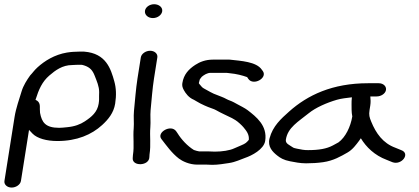

<svg xmlns="http://www.w3.org/2000/svg" viewBox="-47 -719 1938 887"><path d="M49.7 117 87.1 -119C91.2 -114.2 98.1 -107 103.4 -101.6C125.2 -79.3 169 -67.5 217.7 -67.5C308.8 -67.5 376.3 -96.9 424.9 -141.4C452.8 -166.9 478.2 -197.3 485 -240C491.2 -279.2 489.6 -312.8 481.1 -343.1C464.9 -401.1 443.1 -472.3 342.8 -480.4C342.4 -480.5 341.7 -480.5 341.2 -480.5H317.5C306.8 -480.5 298.2 -479.9 291.2 -479.5C285.2 -479.1 273.1 -478.1 262.2 -476.2C204.8 -466.5 159.2 -437.8 125.9 -407.5C110.1 -393 104 -382.5 93.5 -371.9C93.1 -371.5 92.4 -370.7 92 -370.1C77.4 -349.7 60.8 -323.8 52.9 -297.4C42 -260.5 27 -221.2 20.2 -178L-26.5 117C-29.1 133.5 -13.8 147.5 6.8 147.5C27.4 147.5 47.1 133.5 49.7 117ZM307.8 -419.5H330.3C331 -419.5 335.4 -418.9 341.7 -416.8C369.3 -407.8 380.9 -393.6 390.5 -369C400.3 -344 411.2 -319.6 411.1 -293.5L410.7 -275.5L410.7 -259.3C410.7 -255.5 410.2 -249.1 408.8 -240C402.6 -201.2 376.9 -179.4 344.6 -158.2C324 -144.6 298.8 -134.8 264 -131.4L243.5 -129.4C238.1 -128.9 232.8 -128.5 226.7 -128.5C162.7 -128.5 146.2 -153.8 138 -197.7L137.1 -215.1C136.6 -225.4 141.3 -248.2 117 -257.8C132.5 -307 147.9 -341.6 181 -370.2C208.6 -394 241.3 -418.5 286.4 -418.5C292.1 -418.5 297.3 -419.5 307.8 -419.5Z M603.6 -454 588.1 -356C580.7 -308.8 576.6 -253.1 571.9 -206.4C569.2 -179 572.8 -151.8 570.7 -127.3C566.8 -83.6 573.9 -45.3 567.2 -3C567.2 -2.8 567.1 -2.4 567.1 -2.1L566.1 11.9C563.5 50.6 641.8 48.3 643 7.4L643.8 -5.4C650.9 -51.3 644 -89.5 647.6 -131.7C649.7 -157.1 646.4 -184.8 648.7 -209.6C653.2 -255.5 657.2 -310.5 664.4 -356L679.9 -454C682.5 -470.5 667.2 -484.5 646.6 -484.5C626 -484.5 606.3 -470.5 603.6 -454ZM622.8 -669.5C620 -651.8 635.6 -635.5 659.3 -635.5C681.3 -635.5 699.7 -650 702.3 -666.5C705.3 -685.7 686.6 -699.5 665 -699.5C644.2 -699.5 625.4 -686.2 622.8 -669.5Z M933.7 42.5C961 42.5 988.9 37.5 1010.4 34.3C1042.1 29.6 1064 17.6 1085.1 10.4C1116.1 0 1171.9 -28.9 1178.1 -68C1189.3 -138.9 1136.3 -179.8 1096.4 -210.5C1085.2 -219.1 1061.5 -231 1051.2 -236.6L1032.8 -246.6C1020 -253.5 1009.3 -255.7 999.3 -261.4C984.7 -269.7 970 -274 957.7 -279.3L940.4 -286.1L924.9 -293.8C921.6 -295.4 916.9 -297.9 913.1 -300.3C899.9 -308.4 890.3 -311.2 884.6 -318.5C879.5 -325.1 871.5 -332.8 871.6 -335.1C872.2 -338.6 874.2 -343.5 874.9 -348C875.3 -350.4 876 -352.2 877.1 -353.9L885.1 -364.2C895.6 -373.1 910.6 -382.5 926 -382.5H998.5C1003.3 -382.5 1008.7 -381.2 1015.1 -380.6C1045.7 -377.8 1072.9 -370.6 1094.7 -362.8C1095.2 -362.2 1097.8 -357.9 1100 -354.9C1122.8 -321.1 1189.3 -357.9 1167.6 -390.1L1162.6 -396.9C1137.5 -434.4 1065.2 -437.6 1015.4 -443.4C1014.8 -443.4 1013.9 -443.5 1013.2 -443.5H935.7C902.8 -443.5 876.1 -433 855 -419.2C824.9 -399.5 801.7 -375.3 795.4 -335C793.6 -323.6 795.7 -314.6 802.4 -302.6C810.4 -288.2 824.5 -267.9 848.9 -257.9L861.5 -250.6C872.8 -244 883.8 -237.7 897.7 -231.8L914.1 -224.8C927.9 -218.9 940.6 -216 950.3 -210.5C976.2 -195.7 997.7 -186.9 1024.6 -173.4L1040.3 -164.3C1051.2 -157.9 1071.4 -139 1077.6 -131.3C1091.6 -114.2 1104.8 -98.3 1102.5 -72.9C1098.2 -67.7 1093.9 -63 1089 -59C1079.7 -51.2 1057.9 -44.5 1034.7 -33.5C1014.7 -24 979.2 -18.5 945.5 -18.5C940.1 -18.5 928.7 -19.5 917.3 -19.5H873.5C871 -19.5 851.6 -24.4 848.7 -26.1C818.6 -44.7 791.2 -74.4 773.6 -102.8L767.4 -111.9C743.7 -147 674.7 -107.4 698.8 -76.5C721.4 -47.5 746.1 -12.1 779.4 13.5C795.2 25.6 827.7 41.5 863.9 41.5H907.6C919.3 41.5 926.6 42.5 933.7 42.5Z M1578.6 -269.5C1577.3 -257.9 1576.9 -246 1577.1 -237.1C1577.4 -224.4 1576.3 -201 1580.5 -181.1C1572.5 -133.1 1549.3 -85.2 1516.9 -61.4L1490.7 -47.1C1462.1 -31.8 1426.9 -25.5 1376.5 -25.5C1368.3 -25.5 1361 -25.6 1351.2 -27.2C1336.6 -29.7 1311.3 -34.4 1308.1 -36.8C1289.9 -49.7 1270.6 -55 1273.7 -74.4C1282.5 -130.1 1331 -156.8 1379.1 -195.8C1410.9 -221.7 1462.4 -244.5 1509.8 -258.2C1530.5 -264.1 1552.8 -266.3 1578.6 -269.5ZM1663.8 -273.5H1693.3C1713.4 -273.5 1733.5 -286.4 1736.2 -303.5C1738.8 -319.9 1724.2 -334.5 1703 -334.5H1653C1488.3 -334.5 1373.7 -279.6 1288.6 -203.6C1251.6 -170.5 1213.2 -136.7 1198.3 -80C1188 -40.6 1213.3 -16.8 1233.5 -0.7C1247.1 10.3 1263.5 20.6 1293.6 26.2C1314.2 30.1 1339.3 35.5 1366.9 35.5C1394.2 35.5 1419.9 33.9 1445.5 30.3C1493.6 23.5 1527.7 3.1 1558.1 -14.2C1582 -27.7 1598.8 -51.1 1612.4 -69.3C1615 -72.7 1617 -75.4 1620 -80.3C1645.1 -38.7 1684.4 -1.1 1739.2 19.4L1766.2 30.4C1808.5 45.7 1850.2 -9.6 1806.7 -25.4L1779.7 -36.4C1721.9 -57.4 1689.8 -103.5 1667.9 -157.2C1659.8 -177 1656.5 -187.3 1660.3 -211L1663.5 -231C1666 -247.2 1665.2 -259 1663.8 -273.5Z"/></svg>

Font: CiSf OpenHand
Style: BdExtObl
Weight: 400
Foundry: Cannot Into Space Fonts
Version: Version 0.7892